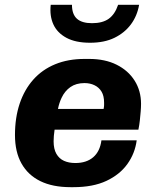

<svg xmlns="http://www.w3.org/2000/svg" viewBox="-20 -765 640 795"><path d="M272 10Q198 10 147 -15Q96 -40 69 -88Q42 -136 42 -206Q42 -278 61.5 -336Q81 -394 118 -435.5Q155 -477 208.5 -499Q262 -521 330 -521H349Q415 -521 463 -497Q511 -473 537.5 -431Q564 -389 564 -335Q564 -321 562.5 -303Q561 -285 559 -266Q557 -247 553 -228H206Q202 -201 202 -180Q202 -148 213.5 -128Q225 -108 245 -99Q265 -90 292 -90Q338 -90 366 -114Q394 -138 400 -184H546Q539 -130 507.5 -86Q476 -42 420.5 -16Q365 10 284 10ZM220 -314H409Q411 -324 411 -330V-340Q411 -368 400.5 -385.5Q390 -403 371.5 -412Q353 -421 330 -421Q295 -421 271.5 -404.5Q248 -388 235 -360Q225 -339 220 -314ZM353 -588Q293 -588 255 -608.5Q217 -629 201 -664Q185 -699 190 -745H278Q278 -706 298.5 -687.5Q319 -669 361 -669Q405 -669 430.5 -687.5Q456 -706 469 -745H556Q548 -699 522 -664Q496 -629 454 -608.5Q412 -588 353 -588Z"/></svg>

Font: Chivo Mono Medium
Style: Bold Italic
Weight: 700
Italic angle: -8.05°
Monospace: yes
Version: Version 1.008